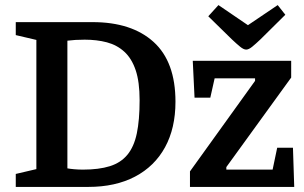

<svg xmlns="http://www.w3.org/2000/svg" viewBox="-20 -735 1197 755"><path d="M42 0V-51L123 -70V-578L42 -597V-648H344Q498 -648 584 -570Q670 -492 670 -335Q670 -231 629 -156Q588 -81 511 -40.5Q434 0 327 0ZM306 -68Q369 -68 412 -81.5Q455 -95 481 -126.5Q507 -158 518 -210.5Q529 -263 529 -341Q529 -413 513.5 -459Q498 -505 469 -531.5Q440 -558 400.5 -568.5Q361 -579 313 -579Q293 -579 276.5 -578Q260 -577 245 -575V-73Q255 -71 272 -69.5Q289 -68 306 -68ZM727 0V-61L983 -417V-427H824L807 -351H745L738 -496H1125V-430L870 -78V-68H1052L1070 -154H1132L1137 0ZM948 -540Q938 -540 924 -551.5Q910 -563 892 -580L799 -671L839 -715L955 -636L1072 -715L1102 -677L1004 -580Q985 -562 971.5 -551Q958 -540 948 -540Z"/></svg>

Font: Faustina SemiBold
Style: Regular
Weight: 600
Designer: Alfonso Garcia
Foundry: http://www.omnibus-type.com
Version: Version 1.200